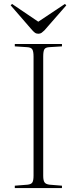

<svg xmlns="http://www.w3.org/2000/svg" viewBox="-20 -953 389 973"><path d="M55 0V-12L119 -17Q138 -19 144 -28.5Q150 -38 150 -63V-666Q150 -693 143.5 -703Q137 -713 117 -714L55 -718V-730H294V-718L230 -714Q211 -713 205 -703.5Q199 -694 199 -666V-62Q199 -38 206 -28.5Q213 -19 232 -17L294 -12V0ZM174 -782Q164 -782 156.5 -787.5Q149 -793 138 -806L34 -926L41 -933L174 -843L309 -933L316 -926L205 -799Q198 -792 191 -787Q184 -782 174 -782Z"/></svg>

Font: Literata 72pt ExtraLight
Style: Regular
Weight: 200
Designer: Latin by Veronika Burian and Jose Scaglione. Greek by Irene Vlachou. Cyrillic by Vera Evstafieva.
Foundry: TypeTogether
Version: Version 3.002